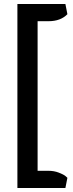

<svg xmlns="http://www.w3.org/2000/svg" viewBox="-20 -740 367 960"><path d="M223 -634H168V114H223Q250 114 273.5 123Q297 132 307 140L317 149L307 200H67V-720H307L317 -669Q283 -634 223 -634Z"/></svg>

Font: Patua One
Style: Regular
Weight: 400
Designer: luciano Vergara
Foundry: Luciano Vergara
Version: Version 1.002